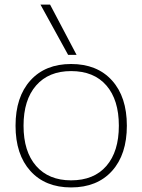

<svg xmlns="http://www.w3.org/2000/svg" viewBox="-20 -810 623 840"><path d="M291 10Q178 10 113 -62Q48 -134 48 -260Q48 -386 113 -458Q178 -530 291 -530Q405 -530 470 -458Q535 -386 535 -260Q535 -134 470 -62Q405 10 291 10ZM291 -21Q391 -21 445.5 -84Q500 -147 500 -260Q500 -373 445.5 -436Q391 -499 291 -499Q193 -499 138 -436Q83 -373 83 -260Q83 -147 138 -84Q193 -21 291 -21ZM278 -570 157 -790H199L315 -570Z"/></svg>

Font: M PLUS 1 ExtraLight
Style: Regular
Weight: 250
Version: Version 1.001